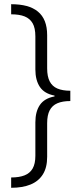

<svg xmlns="http://www.w3.org/2000/svg" viewBox="-20 -734 379 912"><path d="M33 109Q71 109 96.5 99Q122 89 135 66.5Q148 44 148 6V-153Q148 -204 169.5 -235.5Q191 -267 239 -276V-280Q191 -289 169.5 -321Q148 -353 148 -404V-561Q148 -601 135 -623.5Q122 -646 97 -656Q72 -666 33 -666V-714Q75 -714 106.5 -705.5Q138 -697 160 -679Q182 -661 193 -633Q204 -605 204 -567V-409Q204 -371 216 -347.5Q228 -324 252.5 -313.5Q277 -303 314 -303V-254Q277 -254 252.5 -243.5Q228 -233 216 -210Q204 -187 204 -149V11Q204 62 183.5 94.5Q163 127 125 142.5Q87 158 33 158Z"/></svg>

Font: Noto Sans Display Light
Style: Regular
Weight: 300
Designer: Monotype Design Team
Foundry: Monotype Imaging Inc.
Version: Version 2.003